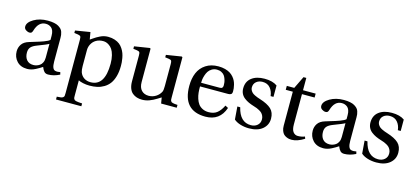

<svg xmlns="http://www.w3.org/2000/svg" viewBox="-66 -1142 4120 1898"><g transform="rotate(15 1994.0 -193.0)"><path d="M48.8 -129.9Q48.8 -169.9 70.6 -201.9Q92.3 -233.9 142.1 -249Q155.8 -253.4 189.7 -263.7Q223.6 -273.9 241.2 -279.5Q258.8 -285.2 283 -293.9Q307.1 -302.7 321.3 -310.3Q335.4 -317.9 342.8 -325.2V-367.2Q342.8 -396 335.2 -416.5Q327.6 -437 314.7 -447.3Q301.8 -457.5 287.8 -462.2Q273.9 -466.8 257.8 -466.8Q183.6 -466.8 154.8 -369.1Q150.4 -354.5 144 -347.7Q137.7 -340.8 123 -340.8Q105 -340.8 85.9 -353.5Q66.9 -366.2 66.9 -388.2Q66.9 -431.2 127 -466.6Q187 -502 269 -502Q305.7 -502 333.5 -496.3Q361.3 -490.7 378.7 -480.2Q396 -469.7 407.5 -457.8Q418.9 -445.8 424.3 -429.2Q429.7 -412.6 431.4 -399.4Q433.1 -386.2 433.1 -369.1V-127Q433.1 -48.3 467.8 -41Q488.3 -35.6 519 -42L524.9 -18.1Q464.4 12.2 407.2 12.2Q382.3 12.2 367.9 -2.7Q353.5 -17.6 341.8 -47.9Q322.8 -35.6 311.8 -29.1Q300.8 -22.5 278.6 -10.7Q256.3 1 234.9 6.6Q213.4 12.2 192.9 12.2Q125.5 12.2 87.2 -29.1Q48.8 -70.3 48.8 -129.9ZM149.9 -144Q149.9 -97.7 173.6 -69.3Q197.3 -41 242.2 -41Q258.8 -41 274.9 -45.9Q291 -50.8 306.9 -61.5Q322.8 -72.3 332.8 -93.3Q342.8 -114.3 342.8 -143.1V-284.2Q324.2 -272 228 -235.8Q185.5 -219.7 167.7 -199.2Q149.9 -178.7 149.9 -144Z M547.9 201.2Q577.1 199.2 589.6 197.5Q602.1 195.8 611.1 189.2Q620.1 182.6 621.6 173.3Q623 164.1 623 143.1V-401.9Q623 -428.2 616.9 -436Q610.8 -443.8 590.8 -446.8L552.7 -452.1V-477.1L704.1 -502L716.8 -428.2Q722.2 -431.6 741.5 -445.1Q760.7 -458.5 773.2 -465.6Q785.6 -472.7 805.4 -482.7Q825.2 -492.7 845.5 -497.3Q865.7 -502 886.7 -502Q924.3 -502 954.8 -491.7Q985.4 -481.4 1005.1 -465.8Q1024.9 -450.2 1039.8 -427.2Q1054.7 -404.3 1062.5 -382.8Q1070.3 -361.3 1075 -335.4Q1079.6 -309.6 1080.8 -292Q1082 -274.4 1082 -255.9Q1082 -195.8 1068.6 -149.2Q1055.2 -102.5 1032.7 -72.5Q1010.3 -42.5 977.5 -22.9Q944.8 -3.4 909.2 4.4Q873.5 12.2 831.1 12.2Q797.9 12.2 765.6 5.4Q733.4 -1.5 716.8 -11.2V143.1Q716.8 157.2 717.3 164.8Q717.8 172.4 721.9 179.4Q726.1 186.5 730.2 189.5Q734.4 192.4 746.6 195.1Q758.8 197.8 771 198.7Q783.2 199.7 807.1 201.2V230H547.9ZM716.8 -157.2Q716.8 -118.7 724.1 -96.2Q736.3 -61.5 764.9 -42.2Q793.5 -22.9 832 -22.9Q978 -22.9 978 -250Q978 -298.8 968.3 -336.2Q958.5 -373.5 944.3 -394.3Q930.2 -415 911.6 -427.7Q893.1 -440.4 878.2 -444.3Q863.3 -448.2 849.1 -448.2Q809.1 -448.2 778.1 -430.2Q747.1 -412.1 730 -377.9Q716.8 -350.6 716.8 -320.8Z M1156.7 -452.1V-477.1L1314 -502L1320.8 -496.1V-155.8Q1320.8 -99.6 1348.4 -70.8Q1376 -42 1421.9 -42Q1460.9 -42 1494.4 -62.5Q1527.8 -83 1544.9 -117.2Q1552.7 -132.8 1552.7 -176.8V-401.9Q1552.7 -428.2 1546.9 -436Q1541 -443.8 1521 -446.8L1482.9 -452.1V-477.1L1639.6 -502L1647 -496.1V-86.9Q1647 -72.8 1647.5 -65.2Q1647.9 -57.6 1651.4 -50.5Q1654.8 -43.5 1658.2 -40.5Q1661.6 -37.6 1671.9 -34.9Q1682.1 -32.2 1691.9 -31.2Q1701.7 -30.3 1721.7 -28.8V0H1562L1551.8 -60.1Q1551.3 -60.1 1515.1 -37.4Q1479 -14.6 1442.9 -1.2Q1406.7 12.2 1368.7 12.2Q1339.4 12.2 1314.9 4.6Q1290.5 -2.9 1270.3 -19.5Q1250 -36.1 1238.5 -66.4Q1227.1 -96.7 1227.1 -138.2V-401.9Q1227.1 -428.2 1220.9 -436Q1214.8 -443.8 1194.8 -446.8Z M1785.6 -241.2Q1785.6 -317.9 1810.1 -375.5Q1834.5 -433.1 1887.2 -467.5Q1939.9 -502 2015.6 -502Q2053.2 -502 2084.2 -493.7Q2115.2 -485.4 2135.7 -472.4Q2156.2 -459.5 2171.9 -441.2Q2187.5 -422.9 2196 -405Q2204.6 -387.2 2209.7 -366.5Q2214.8 -345.7 2216.3 -330.8Q2217.8 -315.9 2217.8 -300.8Q2217.8 -278.3 2207.3 -270.8Q2196.8 -263.2 2177.7 -263.2H1889.6Q1889.2 -229.5 1892.1 -199.7Q1895 -169.9 1904.8 -139.6Q1914.6 -109.4 1930.4 -87.9Q1946.3 -66.4 1973.6 -52.7Q2001 -39.1 2036.6 -39.1Q2091.3 -39.1 2124.5 -66.9Q2157.7 -94.7 2181.6 -145L2211.9 -128.9Q2164.1 12.2 2016.6 12.2Q1785.6 12.2 1785.6 -241.2ZM1890.6 -300.8H2079.6Q2099.1 -300.8 2106.4 -309.1Q2113.8 -317.4 2113.8 -333Q2113.8 -347.7 2112.1 -362.3Q2110.4 -377 2103.8 -396.7Q2097.2 -416.5 2086.7 -431.2Q2076.2 -445.8 2056.2 -456.3Q2036.1 -466.8 2009.8 -466.8Q1980.5 -466.8 1957.8 -453.1Q1935.1 -439.5 1922.9 -420.4Q1910.6 -401.4 1902.8 -376.7Q1895 -352.1 1892.8 -334Q1890.6 -315.9 1890.6 -300.8Z M2297.4 -167H2326.7Q2360.8 -22.9 2472.7 -22.9Q2513.2 -22.9 2539.3 -45.7Q2565.4 -68.4 2565.4 -106Q2565.4 -125.5 2558.1 -141.6Q2550.8 -157.7 2540.8 -168Q2530.8 -178.2 2514.4 -187.5Q2498 -196.8 2486.3 -201.2Q2474.6 -205.6 2457.5 -210.9Q2423.3 -221.2 2398.4 -232.7Q2373.5 -244.1 2351.6 -261.2Q2329.6 -278.3 2318.1 -302.2Q2306.6 -326.2 2306.6 -356Q2306.6 -425.8 2356 -463.9Q2405.3 -502 2488.3 -502Q2570.3 -502 2617.7 -467.8V-351.1H2588.4Q2583 -400.9 2554.7 -433.8Q2526.4 -466.8 2476.6 -466.8Q2438 -466.8 2412.4 -445.3Q2386.7 -423.8 2386.7 -386.2Q2386.7 -370.1 2394.5 -356.4Q2402.3 -342.8 2411.9 -334.2Q2421.4 -325.7 2438.7 -317.1Q2456.1 -308.6 2466.1 -305.2Q2476.1 -301.8 2493.7 -295.9Q2575.2 -270.5 2612.8 -234.9Q2650.4 -199.2 2650.4 -136.2Q2650.4 -70.8 2600.6 -29.3Q2550.8 12.2 2463.4 12.2Q2417.5 12.2 2375.7 -0.2Q2334 -12.7 2307.6 -36.1Z M2716.8 -450.2V-490.2H2793L2854 -616.2H2882.8V-490.2H3012.2V-450.2H2882.8V-140.1Q2882.8 -86.9 2901.6 -63.5Q2920.4 -40 2949.2 -40Q2987.8 -40 3020 -53.2L3027.8 -32.2Q2957 12.2 2899.9 12.2Q2887.2 12.2 2874.8 10.3Q2862.3 8.3 2845.9 1.2Q2829.6 -5.9 2817.6 -17.6Q2805.7 -29.3 2797.4 -51.3Q2789.1 -73.2 2789.1 -102.1V-450.2Z M3078.6 -129.9Q3078.6 -169.9 3100.3 -201.9Q3122.1 -233.9 3171.9 -249Q3185.5 -253.4 3219.5 -263.7Q3253.4 -273.9 3271 -279.5Q3288.6 -285.2 3312.7 -293.9Q3336.9 -302.7 3351.1 -310.3Q3365.2 -317.9 3372.6 -325.2V-367.2Q3372.6 -396 3365 -416.5Q3357.4 -437 3344.5 -447.3Q3331.5 -457.5 3317.6 -462.2Q3303.7 -466.8 3287.6 -466.8Q3213.4 -466.8 3184.6 -369.1Q3180.2 -354.5 3173.8 -347.7Q3167.5 -340.8 3152.8 -340.8Q3134.8 -340.8 3115.7 -353.5Q3096.7 -366.2 3096.7 -388.2Q3096.7 -431.2 3156.7 -466.6Q3216.8 -502 3298.8 -502Q3335.4 -502 3363.3 -496.3Q3391.1 -490.7 3408.4 -480.2Q3425.8 -469.7 3437.3 -457.8Q3448.7 -445.8 3454.1 -429.2Q3459.5 -412.6 3461.2 -399.4Q3462.9 -386.2 3462.9 -369.1V-127Q3462.9 -48.3 3497.6 -41Q3518.1 -35.6 3548.8 -42L3554.7 -18.1Q3494.1 12.2 3437 12.2Q3412.1 12.2 3397.7 -2.7Q3383.3 -17.6 3371.6 -47.9Q3352.5 -35.6 3341.6 -29.1Q3330.6 -22.5 3308.3 -10.7Q3286.1 1 3264.6 6.6Q3243.2 12.2 3222.7 12.2Q3155.3 12.2 3116.9 -29.1Q3078.6 -70.3 3078.6 -129.9ZM3179.7 -144Q3179.7 -97.7 3203.4 -69.3Q3227.1 -41 3272 -41Q3288.6 -41 3304.7 -45.9Q3320.8 -50.8 3336.7 -61.5Q3352.5 -72.3 3362.5 -93.3Q3372.6 -114.3 3372.6 -143.1V-284.2Q3354 -272 3257.8 -235.8Q3215.3 -219.7 3197.5 -199.2Q3179.7 -178.7 3179.7 -144Z M3599.6 -167H3628.9Q3663.1 -22.9 3774.9 -22.9Q3815.4 -22.9 3841.6 -45.7Q3867.7 -68.4 3867.7 -106Q3867.7 -125.5 3860.4 -141.6Q3853 -157.7 3843 -168Q3833 -178.2 3816.7 -187.5Q3800.3 -196.8 3788.6 -201.2Q3776.9 -205.6 3759.8 -210.9Q3725.6 -221.2 3700.7 -232.7Q3675.8 -244.1 3653.8 -261.2Q3631.8 -278.3 3620.4 -302.2Q3608.9 -326.2 3608.9 -356Q3608.9 -425.8 3658.2 -463.9Q3707.5 -502 3790.5 -502Q3872.6 -502 3919.9 -467.8V-351.1H3890.6Q3885.3 -400.9 3856.9 -433.8Q3828.6 -466.8 3778.8 -466.8Q3740.2 -466.8 3714.6 -445.3Q3689 -423.8 3689 -386.2Q3689 -370.1 3696.8 -356.4Q3704.6 -342.8 3714.1 -334.2Q3723.6 -325.7 3741 -317.1Q3758.3 -308.6 3768.3 -305.2Q3778.3 -301.8 3795.9 -295.9Q3877.4 -270.5 3915 -234.9Q3952.6 -199.2 3952.6 -136.2Q3952.6 -70.8 3902.8 -29.3Q3853 12.2 3765.6 12.2Q3719.7 12.2 3678 -0.2Q3636.2 -12.7 3609.9 -36.1Z"/></g></svg>

Font: Heuristica
Style: Regular
Weight: 400
Version: Version 1.0.2